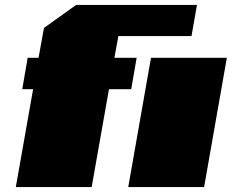

<svg xmlns="http://www.w3.org/2000/svg" viewBox="-20 -757 938 777"><path d="M44 0 114 -396H70L92 -523H136L158 -644L288 -737H777L755 -611H459L443 -523H533L511 -396H421L351 0ZM499 0 591 -523H898L806 0Z"/></svg>

Font: Tomorrow Black
Style: Italic
Weight: 900
Italic angle: -10°
Designer: Tony de Marco, Monica Rizzolli
Foundry: Just in Type
Version: Version 2.002